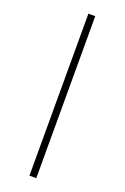

<svg xmlns="http://www.w3.org/2000/svg" viewBox="-174 -847 666 1027"><g transform="rotate(20 159.5 -334.0)"><path d="M140 127V-795H179V127Z"/></g></svg>

Font: SVN-Abril Fatface
Style: Regular
Weight: 400
Designer: Veronika Burian, Jos? Scaglione
Foundry: TypeTogether
Version: Version 1.001